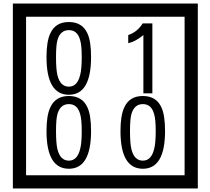

<svg xmlns="http://www.w3.org/2000/svg" viewBox="-20 -980 1195 1090"><path d="M1103 90H53V-960H1103ZM1028 15V-885H128V15ZM497 -656Q497 -442 371 -442Q244 -442 244 -656Q244 -744 265 -789Q294 -855 371 -855Q448 -855 477 -789Q497 -745 497 -656ZM444 -656Q444 -723 435 -752Q420 -809 371 -809Q322 -809 306 -752Q298 -723 298 -656Q298 -587 306 -553Q322 -488 371 -488Q419 -488 435 -554Q444 -587 444 -656ZM845 -450H794V-781Q748 -743 708 -735V-781Q759 -798 790 -847H845ZM497 -236Q497 -22 371 -22Q244 -22 244 -236Q244 -324 265 -369Q294 -435 371 -435Q448 -435 477 -369Q497 -325 497 -236ZM444 -236Q444 -303 435 -332Q420 -389 371 -389Q322 -389 306 -332Q298 -303 298 -236Q298 -167 306 -133Q322 -68 371 -68Q419 -68 435 -134Q444 -167 444 -236ZM917 -236Q917 -22 791 -22Q664 -22 664 -236Q664 -324 685 -369Q714 -435 791 -435Q868 -435 897 -369Q917 -325 917 -236ZM864 -236Q864 -303 855 -332Q840 -389 791 -389Q742 -389 726 -332Q718 -303 718 -236Q718 -167 726 -133Q742 -68 791 -68Q839 -68 855 -134Q864 -167 864 -236Z"/></svg>

Font: Unicode BMP Fallback SIL
Style: Regular
Weight: 400
Foundry: NRSI, SIL International
Version: Version 5.1 Based on Unicode 5.1